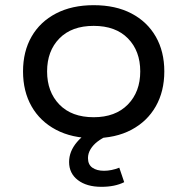

<svg xmlns="http://www.w3.org/2000/svg" viewBox="-20 -525 724 742"><path d="M342 9Q258 9 196.5 -23.5Q135 -56 102 -114Q69 -172 69 -249Q69 -326 102 -383.5Q135 -441 196.5 -473Q258 -505 342 -505Q427 -505 488 -473Q549 -441 582 -383.5Q615 -326 615 -249Q615 -172 582 -114Q549 -56 488 -23.5Q427 9 342 9ZM342 -72Q426 -72 474 -121Q522 -170 522 -249Q522 -328 474.5 -376.5Q427 -425 342 -425Q257 -425 209.5 -376.5Q162 -328 162 -249Q162 -170 209.5 -121Q257 -72 342 -72ZM372 197Q315 197 281 171Q247 145 247 101Q247 60 277.5 24Q308 -12 361 -35L395 0Q374 9 357 22Q340 35 330 51.5Q320 68 320 86Q320 111 337 123Q354 135 382 135Q396 135 411 132Q426 129 441 123L460 179Q442 188 420 192.5Q398 197 372 197Z"/></svg>

Font: Nunito Sans 7pt SemiExpanded
Style: Regular
Weight: 400
Width: 6
Designer: Vernon Adams
Foundry: Vernon Adams
Version: Version 3.101;gftools[0.9.27]